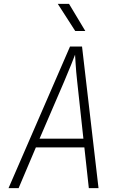

<svg xmlns="http://www.w3.org/2000/svg" viewBox="-20 -970 640 990"><path d="M24 0 341 -730H403L488 0H438L415 -210H165L76 0ZM184 -255H410L378 -550Q372 -604 370 -640.5Q368 -677 367 -688Q363 -677 348.5 -640.5Q334 -604 311 -550ZM368 -810 278 -950H336L420 -810Z"/></svg>

Font: NKDuy Mono Thin
Style: Italic
Weight: 100
Italic angle: -9°
Monospace: yes
Designer: NKDuy
Foundry: NKDuy
Version: Version 2.251; ttfautohint (v1.8.4.7-5d5b)